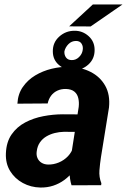

<svg xmlns="http://www.w3.org/2000/svg" viewBox="-20 -842 577 873"><path d="M300.8 -119.1 337.9 -356Q340.3 -377.4 335.9 -396Q331.5 -414.6 318.1 -425.5Q304.7 -436.5 280.3 -437.5Q258.3 -438 241 -429.9Q223.6 -421.9 212.4 -407Q201.2 -392.1 196.8 -371.6L59.1 -370.6Q61.5 -414.6 83.7 -446.5Q106 -478.5 140.1 -499Q174.3 -519.5 214.6 -529.3Q254.9 -539.1 293.5 -538.1Q348.6 -537.1 391.8 -515.1Q435.1 -493.2 458.3 -452.4Q481.4 -411.6 475.6 -353.5L439 -127Q434.6 -98.6 432.1 -67.6Q429.7 -36.6 440.9 -8.8L439.9 0L305.2 0.5Q296.4 -28.3 296.4 -58.8Q296.4 -89.4 300.8 -119.1ZM353.5 -321.8 340.3 -242.2 270.5 -242.7Q249.5 -242.2 228.8 -237.1Q208 -231.9 190.4 -221.4Q172.9 -210.9 161.4 -194.3Q149.9 -177.7 147 -153.8Q144.5 -136.7 150.4 -123.3Q156.2 -109.9 168.7 -102.1Q181.2 -94.2 198.7 -93.8Q223.6 -93.3 247.6 -103.3Q271.5 -113.3 289.1 -131.8Q306.6 -150.4 313.5 -174.8L342.8 -113.8Q331.1 -86.4 313.2 -63.5Q295.4 -40.5 272.5 -23.7Q249.5 -6.8 222.2 2.2Q194.8 11.2 163.6 10.7Q120.1 9.8 83.7 -10Q47.4 -29.8 26.1 -64.2Q4.9 -98.6 6.8 -144.5Q8.8 -196.3 32.7 -230.7Q56.6 -265.1 94.5 -285.2Q132.3 -305.2 177 -313.7Q221.7 -322.3 265.6 -322.3ZM294.4 -722.2 402.3 -821.8H537.1L392.1 -721.7ZM220.2 -608.4Q219.7 -648.9 249.3 -675.5Q278.8 -702.1 318.4 -702.1Q355 -702.6 382.6 -678Q410.2 -653.3 410.2 -615.2Q410.6 -574.7 381.8 -548.6Q353 -522.5 313.5 -522.5Q276.9 -522.5 248.5 -546.1Q220.2 -569.8 220.2 -608.4ZM272.9 -608.9Q271.5 -592.8 280 -580.8Q288.6 -568.8 306.2 -568.8Q324.7 -568.4 339.1 -582.3Q353.5 -596.2 356 -614.3Q358.9 -630.4 351.1 -643.1Q343.3 -655.8 325.7 -655.8Q305.7 -655.8 291.5 -641.6Q277.3 -627.4 272.9 -608.9Z"/></svg>

Font: Roboto
Style: Bold Italic
Weight: 700
Italic angle: -12°
Designer: Christian Robertson
Foundry: Google
Version: Version 3.0